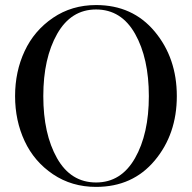

<svg xmlns="http://www.w3.org/2000/svg" viewBox="-20 -732 765 764"><path d="M362.3 -711.9Q507.8 -711.9 595.7 -606.4Q683.6 -501 683.6 -349.6Q683.6 -198.2 595.7 -93.3Q507.8 11.7 362.3 11.7Q265.6 11.7 190.9 -38.6Q116.2 -88.9 78.1 -170.4Q40 -252 40 -349.6Q40 -447.3 78.1 -528.8Q116.2 -610.4 190.9 -661.1Q265.6 -711.9 362.3 -711.9ZM362.3 -5.9Q461.9 -5.9 517.1 -102.5Q572.3 -199.2 572.3 -349.6Q572.3 -500 517.6 -597.2Q462.9 -694.3 362.3 -694.3Q262.7 -694.3 207.5 -597.2Q152.3 -500 152.3 -349.6Q152.3 -199.2 207 -102.5Q261.7 -5.9 362.3 -5.9Z"/></svg>

Font: Olivea
Style: LigaturesFont
Weight: 400
Designer: Achmad Aprilia Pratama
Version: Version 001.000